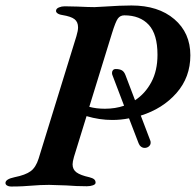

<svg xmlns="http://www.w3.org/2000/svg" viewBox="-44 -677 715 701"><path d="M651 -475Q651 -395 600.5 -337.5Q550 -280 470 -255L505 -163Q506 -161 506 -156Q506 -148 499.5 -142.5Q493 -137 484 -137Q477 -137 471 -141.5Q465 -146 462 -154L427 -245Q397 -239 366 -239Q319 -239 272 -253L226 -104Q221 -86 221 -77Q221 -58 235.5 -47.5Q250 -37 282 -30Q294 -27 299.5 -22.5Q305 -18 305 -10Q305 -4 295.5 -0.5Q286 3 273 3Q236 3 198 0Q152 -2 135 -2Q104 -2 69 1Q57 2 39 3Q21 4 -4 4Q-12 4 -18 0.5Q-24 -3 -24 -9Q-24 -23 9 -30Q49 -38 68 -52Q87 -66 97 -98L235 -545Q241 -565 241 -577Q241 -597 228 -607Q215 -617 184 -622Q171 -624 165 -629Q159 -634 161 -640Q162 -646 171.5 -650Q181 -654 192 -654L239 -653Q281 -651 301 -651L338 -653Q396 -657 436 -657Q534 -657 592.5 -607Q651 -557 651 -475ZM531 -477Q531 -552 499 -586.5Q467 -621 410 -621Q395 -621 386.5 -609.5Q378 -598 365 -556L282 -287Q307 -280 339 -280Q377 -280 409 -291L366 -404Q365 -407 365 -411Q365 -417 368.5 -421Q372 -425 379 -425Q392 -425 400.5 -420.5Q409 -416 414 -403L449 -311Q486 -335 508.5 -377Q531 -419 531 -477Z"/></svg>

Font: EB Garamond SemiBold
Style: Italic
Weight: 600
Italic angle: -17.2°
Designer: Georg Duffner and Octavio Pardo
Foundry: Georg Duffner
Version: Version 1.000